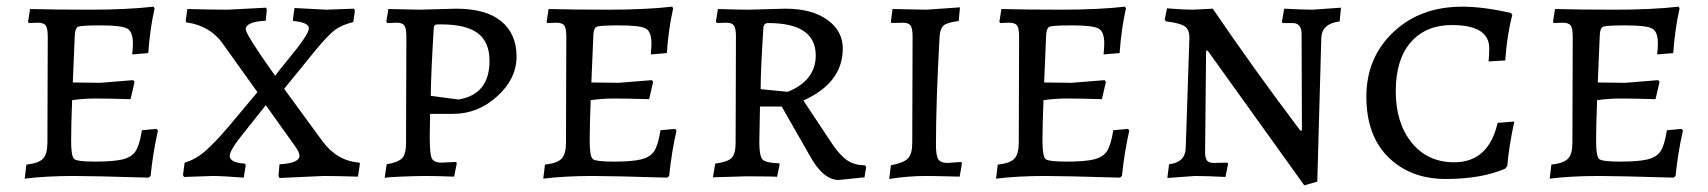

<svg xmlns="http://www.w3.org/2000/svg" viewBox="-20 -527 5115 575"><path d="M198 -280 204 -422C204.7 -435.3 207.7 -443.5 213 -446.5C218.3 -449.5 240.8 -451 280.5 -451C320.2 -451 346.3 -448.2 359 -442.5C371.7 -436.8 378 -421.7 378 -397C378 -389.7 377.3 -378.7 376 -364L424 -368C427.3 -416 433.7 -460.7 443 -502L440 -507C386.7 -501 323.5 -498 250.5 -498C177.5 -498 117.3 -498.7 70 -500L64 -462L66 -458L93 -459C105 -459 113 -456.2 117 -450.5C121 -444.8 123 -433.7 123 -417L122 -100C122 -77.3 117.7 -61.3 109 -52C100.3 -42.7 83.7 -36.7 59 -34L54 8C96.7 2.7 146 0 202 0C240 0 314.3 1.7 425 5L431 0C435.7 -46.7 443 -92 453 -136L449 -141L405 -137C400.3 -107 394 -86 386 -74C378 -62 364.8 -53.8 346.5 -49.5C328.2 -45.2 301.2 -43 265.5 -43C229.8 -43 208.8 -45.5 202.5 -50.5C196.2 -55.5 193 -73.5 193 -104.5C193 -135.5 194 -176.3 196 -227C219.3 -230.3 242.8 -232 266.5 -232C290.2 -232 325 -231.3 371 -230L383 -282L379 -287L280 -279Z M862 -503 857 -467 859 -464C889.7 -461.3 905 -454 905 -442C905 -430 884 -398.7 842 -348C820.7 -322 808 -306 804 -300C745.3 -382.7 716 -429 716 -439C716 -454.3 736 -463 776 -465L779 -498L777 -504L662 -498C632.7 -498 592.3 -498.7 541 -500L536 -464L538 -460C586 -453.3 622.7 -431.7 648 -395L751 -251L663 -146C636.3 -114.7 613.3 -90.7 594 -74C574.7 -57.3 554.3 -46 533 -40L528 -3L531 3L616 0C636 0 667.3 1.7 710 5L716 -33L713 -37C683 -39 668 -46.7 668 -60C668 -71.3 680.7 -92.7 706 -124L776 -212L861 -93C871.7 -78.3 877 -67.7 877 -61C877 -45.7 857 -37 817 -35L814 0L817 6L949 0C973.7 0 1008 0.7 1052 2L1058 -37L1056 -40C1011.3 -43.3 974.3 -65 945 -105L831 -261L927 -379C950.3 -407 968.7 -426.2 982 -436.5C995.3 -446.8 1014 -455 1038 -461L1043 -495L1040 -501L957 -498Z M1143 -500 1137 -462 1140 -458 1168 -459C1179.3 -459 1187 -456.2 1191 -450.5C1195 -444.8 1197 -433.7 1197 -417L1196 -99C1196 -77 1192.2 -61.8 1184.5 -53.5C1176.8 -45.2 1161.3 -39 1138 -35L1132 6C1132.7 4.7 1148.3 3.3 1179 2C1209.7 0.7 1235.2 0 1255.5 0C1275.8 0 1304 0.7 1340 2L1348 -38L1346 -42L1303 -40C1287 -40 1277 -44.3 1273 -53C1269 -61.7 1267 -82.7 1267 -116L1268 -186H1337C1386.3 -186 1430.3 -203.5 1469 -238.5C1507.7 -273.5 1527 -313.3 1527 -358C1527 -402.7 1511.8 -437.7 1481.5 -463C1451.2 -488.3 1406 -501 1346 -501L1237 -498ZM1446 -345C1446 -277.7 1415 -239 1353 -229L1270 -240C1270.7 -290 1273.7 -357.3 1279 -442C1279.7 -448 1281 -451.5 1283 -452.5C1285 -453.5 1290.7 -454 1300 -454C1350.7 -454 1387.7 -445.2 1411 -427.5C1434.3 -409.8 1446 -382.3 1446 -345Z M1751 -280 1757 -422C1757.7 -435.3 1760.7 -443.5 1766 -446.5C1771.3 -449.5 1793.8 -451 1833.5 -451C1873.2 -451 1899.3 -448.2 1912 -442.5C1924.7 -436.8 1931 -421.7 1931 -397C1931 -389.7 1930.3 -378.7 1929 -364L1977 -368C1980.3 -416 1986.7 -460.7 1996 -502L1993 -507C1939.7 -501 1876.5 -498 1803.5 -498C1730.5 -498 1670.3 -498.7 1623 -500L1617 -462L1619 -458L1646 -459C1658 -459 1666 -456.2 1670 -450.5C1674 -444.8 1676 -433.7 1676 -417L1675 -100C1675 -77.3 1670.7 -61.3 1662 -52C1653.3 -42.7 1636.7 -36.7 1612 -34L1607 8C1649.7 2.7 1699 0 1755 0C1793 0 1867.3 1.7 1978 5L1984 0C1988.7 -46.7 1996 -92 2006 -136L2002 -141L1958 -137C1953.3 -107 1947 -86 1939 -74C1931 -62 1917.8 -53.8 1899.5 -49.5C1881.2 -45.2 1854.2 -43 1818.5 -43C1782.8 -43 1761.8 -45.5 1755.5 -50.5C1749.2 -55.5 1746 -73.5 1746 -104.5C1746 -135.5 1747 -176.3 1749 -227C1772.3 -230.3 1795.8 -232 1819.5 -232C1843.2 -232 1878 -231.3 1924 -230L1936 -282L1932 -287L1833 -279Z M2458 -467.5C2427.3 -489.8 2385 -501 2331 -501L2224 -498C2203.3 -498 2172 -498.7 2130 -500L2124 -462L2127 -458L2155 -459C2166.3 -459 2174 -456.2 2178 -450.5C2182 -444.8 2184 -434 2184 -418L2183 -99C2183 -77 2179 -62 2171 -54C2163 -46 2146.7 -40.3 2122 -37L2115 4L2215 1C2276.3 1 2307 1.7 2307 3L2315 -35L2313 -38C2286.3 -38.7 2269.8 -42.5 2263.5 -49.5C2257.2 -56.5 2254 -73.7 2254 -101L2256 -208H2321L2405 -61C2431.7 -12.3 2460.7 12 2492 12L2569 4L2574 -27L2570 -32C2549.3 -32 2531.7 -37 2517 -47C2502.3 -57 2487 -74 2471 -98L2386 -226C2464.7 -261.3 2504 -313.3 2504 -382C2504 -416.7 2488.7 -445.2 2458 -467.5ZM2339 -252 2258 -260C2258 -298.7 2260.7 -358.7 2266 -440C2266 -452 2270.7 -458 2280 -458C2375.3 -458 2423 -425.7 2423 -361C2423 -311 2395 -274.7 2339 -252Z M2653 -500 2648 -462 2650 -458 2683 -459C2695 -459 2703 -456.2 2707 -450.5C2711 -444.8 2713 -433.7 2713 -417L2712 -99C2712 -77 2707.7 -61.5 2699 -52.5C2690.3 -43.5 2673.3 -36.7 2648 -32L2643 9C2680.3 3 2716.7 0 2752 0C2771.3 0 2805.3 0.7 2854 2L2861 -38L2859 -42L2818 -39C2804 -39 2794.7 -42.7 2790 -50C2785.3 -57.3 2783 -71.7 2783 -93C2783 -180.3 2786.7 -289.3 2794 -420C2795.3 -435.3 2799.7 -445.8 2807 -451.5C2814.3 -457.2 2829 -461.3 2851 -464L2855 -505L2755 -498Z M3107 -280 3113 -422C3113.7 -435.3 3116.7 -443.5 3122 -446.5C3127.3 -449.5 3149.8 -451 3189.5 -451C3229.2 -451 3255.3 -448.2 3268 -442.5C3280.7 -436.8 3287 -421.7 3287 -397C3287 -389.7 3286.3 -378.7 3285 -364L3333 -368C3336.3 -416 3342.7 -460.7 3352 -502L3349 -507C3295.7 -501 3232.5 -498 3159.5 -498C3086.5 -498 3026.3 -498.7 2979 -500L2973 -462L2975 -458L3002 -459C3014 -459 3022 -456.2 3026 -450.5C3030 -444.8 3032 -433.7 3032 -417L3031 -100C3031 -77.3 3026.7 -61.3 3018 -52C3009.3 -42.7 2992.7 -36.7 2968 -34L2963 8C3005.7 2.7 3055 0 3111 0C3149 0 3223.3 1.7 3334 5L3340 0C3344.7 -46.7 3352 -92 3362 -136L3358 -141L3314 -137C3309.3 -107 3303 -86 3295 -74C3287 -62 3273.8 -53.8 3255.5 -49.5C3237.2 -45.2 3210.2 -43 3174.5 -43C3138.8 -43 3117.8 -45.5 3111.5 -50.5C3105.2 -55.5 3102 -73.5 3102 -104.5C3102 -135.5 3103 -176.3 3105 -227C3128.3 -230.3 3151.8 -232 3175.5 -232C3199.2 -232 3234 -231.3 3280 -230L3292 -282L3288 -287L3189 -279Z M3851 -458C3869 -458 3878 -447 3878 -425L3879 -136H3874C3780 -260.7 3692.7 -382.3 3612 -501L3551 -498C3533 -498 3507.7 -499.3 3475 -502L3468 -468L3472 -463C3499.3 -459.7 3517.8 -454.8 3527.5 -448.5C3537.2 -442.2 3542 -430.7 3542 -414L3531 -84C3530.3 -55.3 3513.7 -39 3481 -35L3476 6L3559 0C3582.3 0 3612.7 1 3650 3L3658 -37L3655 -40L3615 -39C3605.7 -39 3599 -41.3 3595 -46C3591 -50.7 3589 -59.3 3589 -72L3592 -375H3597L3886 28L3925 17L3937 -413C3937.7 -441.7 3956 -458.3 3992 -463L3996 -504L3911 -498C3891 -498 3862.7 -499 3826 -501L3819 -462L3821 -458Z M4488 -22 4494 -30C4497.3 -69.3 4504.3 -113.7 4515 -163L4465 -159C4447 -80.3 4403.7 -41 4335 -41C4281.7 -41 4239.2 -60.7 4207.5 -100C4175.8 -139.3 4160 -190.7 4160 -254C4160 -317.3 4175 -366.2 4205 -400.5C4235 -434.8 4276 -452 4328 -452C4402.7 -452 4440 -428.7 4440 -382C4440 -369.3 4439.3 -356.3 4438 -343L4488 -346C4491.3 -396.7 4498.3 -442 4509 -482L4505 -488C4450.3 -500.7 4401.7 -507 4359 -507C4275 -507 4206.2 -481.5 4152.5 -430.5C4098.8 -379.5 4072 -315.2 4072 -237.5C4072 -159.8 4094 -99.3 4138 -56C4182 -12.7 4239.3 9 4310 9C4380.7 9 4440 -1.3 4488 -22Z M4765 -280 4771 -422C4771.7 -435.3 4774.7 -443.5 4780 -446.5C4785.3 -449.5 4807.8 -451 4847.5 -451C4887.2 -451 4913.3 -448.2 4926 -442.5C4938.7 -436.8 4945 -421.7 4945 -397C4945 -389.7 4944.3 -378.7 4943 -364L4991 -368C4994.3 -416 5000.7 -460.7 5010 -502L5007 -507C4953.7 -501 4890.5 -498 4817.5 -498C4744.5 -498 4684.3 -498.7 4637 -500L4631 -462L4633 -458L4660 -459C4672 -459 4680 -456.2 4684 -450.5C4688 -444.8 4690 -433.7 4690 -417L4689 -100C4689 -77.3 4684.7 -61.3 4676 -52C4667.3 -42.7 4650.7 -36.7 4626 -34L4621 8C4663.7 2.7 4713 0 4769 0C4807 0 4881.3 1.7 4992 5L4998 0C5002.7 -46.7 5010 -92 5020 -136L5016 -141L4972 -137C4967.3 -107 4961 -86 4953 -74C4945 -62 4931.8 -53.8 4913.5 -49.5C4895.2 -45.2 4868.2 -43 4832.5 -43C4796.8 -43 4775.8 -45.5 4769.5 -50.5C4763.2 -55.5 4760 -73.5 4760 -104.5C4760 -135.5 4761 -176.3 4763 -227C4786.3 -230.3 4809.8 -232 4833.5 -232C4857.2 -232 4892 -231.3 4938 -230L4950 -282L4946 -287L4847 -279Z"/></svg>

Font: Alegreya SC
Style: Regular
Weight: 400
Designer: Juan Pablo del Peral
Foundry: Juan Pablo del Peral
Version: Version 1.003